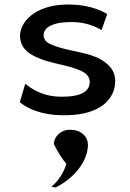

<svg xmlns="http://www.w3.org/2000/svg" viewBox="-20 -505 574 845"><path d="M272 216C259 260 234 294 206 317C213 318 218 319 225 320C309 278 367 203 367 131C367 98 339 70 302 67H300C256 61 224 88 218 120C218 123 217 125 217 129C233 162 254 195 272 216ZM67 -55C124 -10 200 5 280 2C421 -2 487 -69 487 -148C487 -199 453 -230 407 -252C351 -277 266 -283 210 -307C190 -315 172 -327 172 -350C172 -388 219 -404 267 -407C326 -411 374 -403 427 -373L452 -443C395 -478 319 -489 250 -484C132 -475 71 -410 68 -350C68 -285 117 -259 183 -237C234 -222 296 -213 337 -193C357 -184 375 -169 375 -144C375 -100 329 -82 274 -80C208 -76 152 -88 91 -136Z"/></svg>

Font: Bluebird
Style: LiExt
Weight: 300
Designer: Jasper
Foundry: Cannot Into Space Fonts
Version: Version 0.98